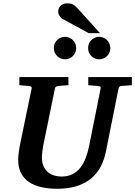

<svg xmlns="http://www.w3.org/2000/svg" viewBox="-20 -1145 831 1181"><path d="M725.1 -616.2Q718.3 -615.2 714.4 -611.1Q710.4 -606.9 709 -600.1L631.8 -214.8Q621.6 -162.6 599.4 -120.1Q577.1 -77.6 540.8 -47.4Q504.4 -17.1 452.6 -0.5Q400.9 16.1 332 16.1Q276.4 16.1 231.9 5.6Q187.5 -4.9 156.5 -26.6Q125.5 -48.3 108.6 -82Q91.8 -115.7 91.8 -162.1Q91.8 -176.3 95 -203.9Q98.1 -231.4 105 -265.1L174.8 -601.1Q176.3 -609.9 170.9 -612.5Q165.5 -615.2 154.8 -616.2Q146.5 -616.7 137.2 -617.7Q128.9 -618.7 118.9 -619.4Q108.9 -620.1 99.1 -621.1V-670.9H400.9V-621.1Q389.2 -620.1 378.2 -619.4Q367.2 -618.7 358.4 -617.7Q348.1 -616.7 338.9 -616.2Q330.1 -615.2 324.7 -612.1Q319.3 -608.9 317.9 -600.1L249 -265.1Q243.2 -236.3 240.5 -213.4Q237.8 -190.4 237.8 -176.8Q237.8 -145 248 -122.6Q258.3 -100.1 275.1 -85.9Q292 -71.8 313.7 -65.4Q335.4 -59.1 357.9 -59.1Q397 -59.1 425.5 -73.5Q454.1 -87.9 474.1 -113.3Q494.1 -138.7 507.3 -173.8Q520.5 -209 528.8 -250L599.1 -601.1Q600.6 -609.9 596.4 -612.5Q592.3 -615.2 580.1 -616.2Q570.8 -616.7 561.5 -617.7Q553.2 -618.7 543 -619.4Q532.7 -620.1 522.9 -621.1V-670.9H791V-621.1ZM448.7 -849.1Q448.7 -835 443.4 -822.5Q438 -810.1 428.7 -800.5Q419.4 -791 406.7 -785.6Q394 -780.3 379.9 -780.3Q365.7 -780.3 353 -785.6Q340.3 -791 331.1 -800.5Q321.8 -810.1 316.4 -822.5Q311 -835 311 -849.1Q311 -863.3 316.4 -876Q321.8 -888.7 331.1 -898.2Q340.3 -907.7 353 -913.1Q365.7 -918.5 379.9 -918.5Q394 -918.5 406.7 -913.1Q419.4 -907.7 428.7 -898.2Q438 -888.7 443.4 -876Q448.7 -863.3 448.7 -849.1ZM658.7 -849.1Q658.7 -835 653.3 -822.5Q647.9 -810.1 638.7 -800.5Q629.4 -791 616.7 -785.6Q604 -780.3 589.8 -780.3Q575.7 -780.3 563.2 -785.6Q550.8 -791 541.5 -800.5Q532.2 -810.1 527.1 -822.5Q522 -835 522 -849.1Q522 -863.3 527.1 -876Q532.2 -888.7 541.5 -898.2Q550.8 -907.7 563.2 -913.1Q575.7 -918.5 589.8 -918.5Q604 -918.5 616.7 -913.1Q629.4 -907.7 638.7 -898.2Q647.9 -888.7 653.3 -876Q658.7 -863.3 658.7 -849.1ZM524.9 -941.4 362.8 -1029.8Q357.4 -1032.7 353 -1037.8Q348.6 -1043 345.2 -1048.8Q341.8 -1054.7 339.8 -1060.8Q337.9 -1066.9 337.9 -1071.8Q337.9 -1080.6 340.8 -1090.1Q343.8 -1099.6 350.3 -1107.2Q356.9 -1114.7 367.9 -1119.6Q378.9 -1124.5 395 -1124.5Q405.3 -1124.5 413.1 -1123Q420.9 -1121.6 428 -1117.9Q435.1 -1114.3 442.1 -1108.2Q449.2 -1102.1 458 -1092.8L594.7 -941.4Z"/></svg>

Font: Charis SIL Eur
Style: Bold Italic
Weight: 700
Italic angle: -11°
Foundry: SIL International
Version: Version 5.000